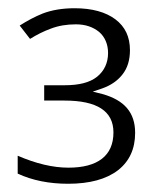

<svg xmlns="http://www.w3.org/2000/svg" viewBox="-20 -736 387 471"><path d="M298.8 -612.8C298.8 -645.5 287.1 -670.4 263.2 -688.5C239.3 -706.5 205.6 -715.8 163.1 -715.8C133.3 -715.8 107.4 -711.4 85.4 -703.1C65.9 -695.3 47.4 -685.5 28.3 -673.3L53.7 -640.6C70.3 -650.9 86.9 -659.2 104 -665.5C123 -672.9 143.6 -676.3 166 -676.3C189.5 -676.3 208 -669.9 223.1 -657.7C237.3 -645.5 245.1 -627.4 245.1 -606C245.1 -582 235.8 -562 218.3 -547.9C200.2 -533.2 172.9 -526.9 139.2 -526.9H88.4V-489.3H138.2C218.3 -489.3 258.3 -463.4 258.3 -411.1C258.3 -354 219.7 -324.7 147.9 -324.7C109.9 -324.7 68.4 -334.5 23.4 -354V-310.1C59.1 -293.5 100.6 -285.2 147 -285.2C200.2 -285.2 240.7 -296.4 269.5 -318.4C297.4 -340.3 311.5 -370.6 311.5 -410.2C311.5 -459.5 285.6 -490.2 231 -505.4L207.5 -511.2L230.5 -519C251.5 -526.4 268.1 -537.6 280.3 -553.2C292.5 -568.4 298.8 -588.4 298.8 -612.8Z"/></svg>

Font: Sahel Light
Style: Regular
Weight: 300
Foundry: Saber Rastikerdar (saber.rastikerdar@gmail.com)
Version: Version 3.4.0